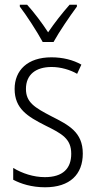

<svg xmlns="http://www.w3.org/2000/svg" viewBox="-20 -784 407 814"><path d="M161 -606H207C232 -651 275 -714 306 -756V-764H275C241 -725 212 -688 184 -647C158 -687 124 -732 95 -764H64V-756C91 -721 136 -652 161 -606ZM331 -133C331 -224 271 -254 198 -291C127 -328 90 -350 90 -407C90 -468 132 -500 199 -500C237 -500 278 -488 307 -471L325 -510C290 -530 246 -541 198 -541C97 -541 42 -486 42 -407C42 -323 97 -290 172 -252C243 -217 282 -196 282 -132C282 -70 247 -33 170 -33C122 -33 74 -49 36 -72V-22C68 -5 114 10 171 10C277 10 331 -45 331 -133Z"/></svg>

Font: Noto Sans Armenian Condensed ExtraLight
Style: Regular
Weight: 200
Width: 3
Designer: Monotype Design Team
Foundry: Monotype Imaging Inc.
Version: Version 2.008